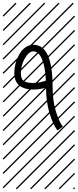

<svg xmlns="http://www.w3.org/2000/svg" viewBox="-23 -978 577 1424"><path d="M317.4 -380.4Q312.5 -482.9 288.1 -540Q263.7 -597.2 224.6 -597.2Q190.9 -597.2 161.4 -545.4Q131.8 -493.7 131.8 -436.5Q131.8 -391.6 153.6 -377.2Q175.3 -362.8 219.7 -362.8Q273.9 -362.8 317.4 -380.4ZM224.6 -646Q367.2 -646 367.2 -333.5Q367.2 -235.8 389.4 -159.2Q411.6 -82.5 442.9 -38.6L402.8 -10.3Q367.2 -60.1 343 -142.6Q318.8 -225.1 318.4 -328.6Q274.9 -314 219.7 -314Q194.8 -314 173.1 -319.1Q151.4 -324.2 129.9 -336.7Q108.4 -349.1 95.7 -374.8Q83 -400.4 83 -436.5Q83 -461.4 88.4 -489Q93.8 -516.6 105.2 -544.7Q116.7 -572.8 133.1 -595.2Q149.4 -617.7 173.1 -631.8Q196.8 -646 224.6 -646ZM526.9 410.6 533.7 417.5 525.4 425.8 518.6 418.9ZM526.9 304.7 533.7 311.5 419.4 425.8 412.6 418.9ZM526.9 198.7 533.7 205.6 313.5 425.8 306.6 418.9ZM526.9 92.3 533.7 99.1 207.5 425.8 200.7 418.9ZM526.9 -13.2 533.7 -6.3 101.6 425.8 94.7 418.9ZM526.9 -119.1 533.7 -112.3 3.4 418 -3.4 411.1ZM526.9 -225.6 533.7 -218.8 3.4 311.5 -3.4 304.7ZM526.9 -331.5 533.7 -324.7 3.4 205.6 -3.4 198.7ZM526.9 -438 533.7 -431.2 3.4 99.1 -3.4 92.3ZM526.9 -543.5 533.7 -536.6 3.4 -6.3 -3.4 -13.2ZM526.9 -649.4 533.7 -642.6 3.4 -112.3 -3.4 -119.1ZM526.9 -755.9 533.7 -749 3.4 -218.8 -3.4 -225.6ZM526.9 -861.8 533.7 -855 3.4 -324.7 -3.4 -331.5ZM516.6 -958 523.4 -951.2 3.4 -431.2 -3.4 -438ZM411.1 -958 418 -951.2 3.4 -536.6 -3.4 -543.5ZM305.2 -958 312 -951.2 3.4 -642.6 -3.4 -649.4ZM198.7 -958 205.6 -951.2 3.4 -749 -3.4 -755.9ZM92.3 -958 99.1 -951.2 3.4 -855 -3.4 -861.8Z"/></svg>

Font: AzarMehrMSRS2
Style: Regular
Weight: 1
Designer: Amin Abedi
Version: Version 1.00